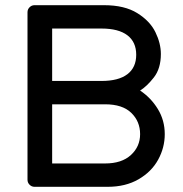

<svg xmlns="http://www.w3.org/2000/svg" viewBox="-20 -720 707 740"><path d="M86 -673Q86 -684 94 -692Q102 -700 113 -700H381Q460 -700 509 -669.5Q558 -639 579 -596Q600 -553 600 -512Q600 -456 573 -421.5Q546 -387 520 -371Q562 -343 588.5 -299.5Q615 -256 615 -203Q615 -151 589.5 -104.5Q564 -58 514 -29Q464 0 395 0H113Q102 0 94 -8Q86 -16 86 -27ZM181 -408H371Q437 -408 471 -434Q505 -460 505 -509Q505 -558 471 -584Q437 -610 371 -610H181ZM181 -90H385Q449 -90 484.5 -122.5Q520 -155 520 -203Q520 -252 486 -285Q452 -318 385 -318H181Z"/></svg>

Font: Rubik
Style: Regular
Weight: 400
Designer: Hubert & Fischer
Foundry: Hubert & Fischer
Version: Version 1.100